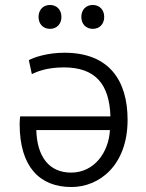

<svg xmlns="http://www.w3.org/2000/svg" viewBox="-20 -741 588 772"><path d="M267 11C381 11 493 -78 493 -259C493 -416 420 -529 239 -529C170 -529 115 -510 96 -499L108 -443C127 -452 166 -470 237 -470C364 -470 420 -402 424 -273H61C60 -264 59 -253 59 -242C59 -70 140 11 267 11ZM126 -218H422C417 -127 358 -47 266 -47C178 -47 129 -110 126 -218ZM307 -673C307 -644 326 -625 353 -625C380 -625 399 -644 399 -673C399 -702 380 -721 353 -721C326 -721 307 -702 307 -673ZM181 -625C208 -625 227 -644 227 -673C227 -702 208 -721 181 -721C154 -721 135 -702 135 -673C135 -644 154 -625 181 -625Z"/></svg>

Font: Repo Light
Style: Regular
Weight: 300
Designer: Stefan Peev
Foundry: Context Ltd
Version: Version 001.502